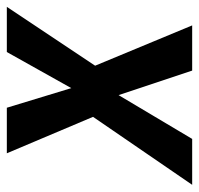

<svg xmlns="http://www.w3.org/2000/svg" viewBox="-70 -538 569 548"><g transform="rotate(-90 214.0 -264.5)"><path d="M300 -277 415 0H286L216 -210L91 0H-40L154 -283L50 -529H180L236 -345L339 -529H468Z"/></g></svg>

Font: Fira Sans Condensed Medium
Style: Italic
Weight: 500
Width: 3
Italic angle: -8°
Designer: bBox Type GmbH & Carrois Corporate GbR & Edenspiekermann AG
Foundry: bBox Type GmbH & Carrois Corporate GbR & Edenspiekermann AG
Version: Version 4.301